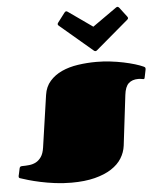

<svg xmlns="http://www.w3.org/2000/svg" viewBox="-56 -804 722 868"><g transform="rotate(-5 305.0 -370.0)"><path d="M393.1 -517.1Q424.3 -517.1 455.6 -513.4Q486.8 -509.8 514.9 -503.9Q543 -498 566.2 -491Q589.4 -483.9 604 -477.1Q606.4 -476.1 609.1 -474.1Q611.8 -472.2 611.8 -466.8Q611.8 -465.3 611.3 -462.9Q610.8 -460.4 610.4 -458L604.5 -429.2Q603.5 -423.3 601.8 -422.1Q600.1 -420.9 598.6 -420.9Q596.2 -420.9 589.4 -422.4Q582.5 -423.8 574.7 -423.8Q546.9 -423.8 530.8 -408.9Q514.6 -394 510.3 -356.9L482.9 -128.9Q479 -98.6 462.6 -72.3Q446.3 -45.9 415.5 -25.9Q384.8 -5.9 339.6 5.6Q294.4 17.1 233.9 17.1Q195.8 17.1 159.7 12.5Q123.5 7.8 93 1.2Q62.5 -5.4 39.8 -12Q17.1 -18.6 5.9 -22.5Q2 -23.4 -0.2 -25.1Q-2.4 -26.9 -2.4 -30.8Q-2.4 -32.7 -2 -35.2Q-1.5 -37.6 -0.5 -41L5.4 -68.4Q6.3 -72.3 8.8 -74.7Q11.2 -77.1 17.6 -77.1Q33.7 -77.1 50 -78.9Q66.4 -80.6 80.3 -87.9Q94.2 -95.2 104.7 -110.4Q115.2 -125.5 119.1 -152.8L153.3 -388.2Q158.7 -425.3 180.7 -450.2Q202.6 -475.1 235.1 -490Q267.6 -504.9 308.6 -511Q349.6 -517.1 393.1 -517.1ZM502.4 -753.9Q504.4 -754.9 505.9 -755.9Q507.3 -756.8 508.8 -756.8Q513.2 -756.8 517.1 -752L549.8 -709Q552.7 -705.1 552.7 -702.1Q552.7 -698.2 548.3 -694.8L399.9 -568.8Q398.4 -567.9 397 -566.9Q395.5 -565.9 393.1 -565.9Q390.6 -565.9 389.2 -566.9Q387.7 -567.9 386.2 -568.8L237.8 -694.8Q233.4 -698.2 233.4 -702.1Q233.4 -705.1 236.3 -709L269 -752Q271.5 -754.9 273.2 -755.9Q274.9 -756.8 277.3 -756.8Q278.8 -756.8 280.3 -755.9Q281.7 -754.9 283.7 -753.9L393.1 -676.8Z"/></g></svg>

Font: Fascinate
Style: Regular
Weight: 900
Designer: Astigmatic (AOETI)
Foundry: Astigmatic (AOETI)
Version: Version 1.000